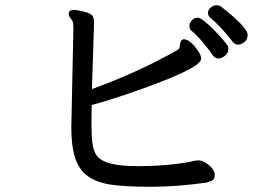

<svg xmlns="http://www.w3.org/2000/svg" viewBox="-20 -717 1040 735"><path d="M816 -493Q828 -493 841 -503.5Q854 -514 854 -527Q854 -538 851 -543Q848 -548 834 -564.5Q820 -581 801.5 -600Q783 -619 765 -634Q747 -649 736 -649Q723 -649 714 -638.5Q705 -628 705 -618Q705 -606 712 -600Q732 -584 756.5 -555Q781 -526 794 -506Q803 -493 816 -493ZM253 -229Q253 -158 267.5 -113Q282 -68 315 -43.5Q348 -19 402.5 -10.5Q457 -2 557 -2Q657 -2 770 -18Q779 -20 790.5 -25Q802 -30 802 -47Q802 -72 767 -94Q753 -103 740 -103Q727 -103 714 -99Q625 -81 504 -81Q384 -81 353 -118Q338 -136 334 -167.5Q330 -199 330 -245L331 -315Q404 -334 527 -378Q750 -458 750 -492Q750 -505 739 -521Q708 -567 682 -567Q672 -563 670.5 -553.5Q669 -544 667.5 -536.5Q666 -529 658 -525Q511 -441 332 -376L340 -628Q340 -645 335 -655Q330 -665 303 -672Q276 -679 262 -679Q243 -679 243 -664Q243 -656 249 -648.5Q255 -641 258 -635Q261 -629 261 -611ZM891 -546Q902 -546 915 -555.5Q928 -565 928 -584Q928 -612 827 -691Q820 -697 809 -697Q797 -697 786.5 -688Q776 -679 776 -668Q776 -658 784 -650Q807 -631 832 -603.5Q857 -576 867.5 -561Q878 -546 891 -546Z"/></svg>

Font: LXGW WenKai TC
Style: Bold
Weight: 700
Designer: LXGW / Fontworks Inc.
Foundry: LXGW / Fontworks Inc.
Version: Version 1.330;April 28, 2024